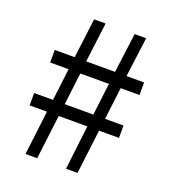

<svg xmlns="http://www.w3.org/2000/svg" viewBox="-122 -741 741 832"><g transform="rotate(20 248.5 -325.0)"><path d="M90 0 115 -204H35V-261H122L140 -409H55V-467H147L170 -650H223L200 -467H333L357 -650H410L386 -467H467V-409H380L362 -261H447V-204H355L330 0H277L301 -204H169L144 0ZM176 -261H308L326 -409H194Z"/></g></svg>

Font: SourceSansPro
Style: Book
Weight: 400
Designer: Paul D. Hunt
Foundry: Adobe Systems Incorporated
Version: Version 2.021;PS 2.000;hotconv 1.0.86;makeotf.lib2.5.63406